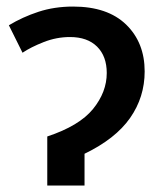

<svg xmlns="http://www.w3.org/2000/svg" viewBox="-20 -571 500 591"><path d="M205.1 -550.8Q311 -550.8 368.2 -495.4Q425.3 -439.9 425.3 -351.1Q425.3 -272 380.4 -207.8Q335.4 -143.6 240.2 -97.7V0H125.5V-150.9Q224.1 -183.6 266.4 -235.6Q308.6 -287.6 308.6 -346.2Q308.6 -397.9 278.8 -427.5Q249 -457 195.3 -457Q153.8 -457 114.3 -441.4Q74.7 -425.8 49.3 -408.7L7.3 -493.2Q49.3 -518.6 98.4 -534.7Q147.5 -550.8 205.1 -550.8Z"/></svg>

Font: Open Sans SemiBold
Style: Regular
Weight: 600
Designer: Monotype Design Team
Foundry: Monotype Imaging Inc.
Version: Version 3.003; ttfautohint (v1.8.4)